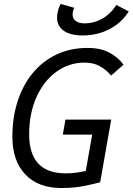

<svg xmlns="http://www.w3.org/2000/svg" viewBox="-20 -947 675 977"><path d="M292 9.8Q174.8 9.8 108.9 -59.3Q43 -128.4 43 -252Q43 -349.1 69.6 -431.4Q96.2 -513.7 146.2 -574.7Q196.3 -635.7 267.1 -669.4Q337.9 -703.1 426.3 -703.1Q491.7 -703.1 536.4 -679.2Q581.1 -655.3 608.4 -617.7L545.4 -562.5Q520 -592.8 487.5 -610.6Q455.1 -628.4 410.2 -628.4Q330.6 -628.4 266.6 -581.8Q202.6 -535.2 165.5 -452.6Q128.4 -370.1 128.4 -263.2Q128.4 -64.9 314.5 -64.9Q343.3 -64.9 368.9 -68.6Q394.5 -72.3 416.5 -77.1L449.2 -262.2H299.8L313 -338.4H545.9L489.7 -19.5Q467.8 -13.2 413.3 -1.7Q358.9 9.8 292 9.8ZM400.9 -766.6Q330.1 -766.6 296.1 -797.1Q262.2 -827.6 272.9 -881.8Q277.8 -909.2 289.6 -927.2L357.9 -907.2Q352.1 -896.5 350.6 -885.7Q345.7 -858.4 361.8 -843.3Q377.9 -828.1 411.6 -828.1Q457 -828.1 498.3 -850.8Q539.6 -873.5 566.9 -914.1L572.3 -921.9L635.3 -888.7L628.9 -879.4Q592.3 -826.2 532.2 -796.4Q472.2 -766.6 400.9 -766.6Z"/></svg>

Font: Cascadia Code NF SemiLight
Style: Italic
Weight: 350
Italic angle: -10°
Monospace: yes
Designer: Aaron Bell
Foundry: Saja Typeworks
Version: Version 2404.023; ttfautohint (v1.8.4)